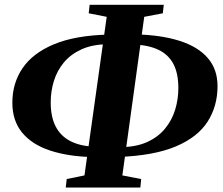

<svg xmlns="http://www.w3.org/2000/svg" viewBox="-20 -780 946 816"><path d="M259.5 17 263.5 -19 339 -34.5 433.5 -708.5 357 -723.5 361 -759.5H676L672 -723.5L593 -708.5L500 -34.5L580 -19L576.5 17ZM372.5 -112.5Q268.5 -115 192 -140.5Q115.5 -166 74 -216.5Q32.5 -267 32.5 -343.5Q32.5 -426.5 75.8 -490.2Q119 -554 209.2 -591.8Q299.5 -629.5 440.5 -633L436 -592Q371.5 -591 325.8 -570Q280 -549 251.2 -514.2Q222.5 -479.5 209 -435.8Q195.5 -392 195.5 -344.5Q195.5 -284 216.2 -243.2Q237 -202.5 277.8 -181Q318.5 -159.5 379 -156.5ZM484.5 -113 491 -154.5Q558 -155 605 -176.2Q652 -197.5 681.5 -233.5Q711 -269.5 724.5 -314Q738 -358.5 738 -405.5Q738 -468.5 716.8 -508.5Q695.5 -548.5 653.2 -568.5Q611 -588.5 547.5 -591L553.5 -634Q664.5 -631.5 743 -606.5Q821.5 -581.5 863 -533.5Q904.5 -485.5 904.5 -414Q904.5 -328.5 862 -262.5Q819.5 -196.5 726.8 -157.5Q634 -118.5 484.5 -113Z"/></svg>

Font: Merriweather 72pt ExtraBold
Style: Italic
Weight: 800
Italic angle: -7.8°
Version: Version 2.101